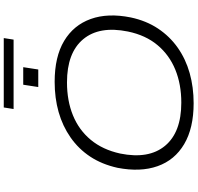

<svg xmlns="http://www.w3.org/2000/svg" viewBox="-34 -982 1025 996"><g transform="rotate(-90 478.0 -484.5)"><path d="M440 8Q311 8 228 -41Q145 -90 113.5 -179Q82 -268 105 -387Q123 -468 163 -528.5Q203 -589 262.5 -630.5Q322 -672 394.5 -692.5Q467 -713 551 -713Q681 -713 763 -664Q845 -615 877 -526Q909 -437 885 -318Q868 -238 827.5 -177Q787 -116 728 -74.5Q669 -33 596 -12.5Q523 8 440 8ZM443 -56Q538 -56 614 -87Q690 -118 741.5 -179.5Q793 -241 812 -333Q842 -481 772 -565Q702 -649 548 -649Q453 -649 377 -618Q301 -587 250 -525.5Q199 -464 179 -373Q149 -225 219 -140.5Q289 -56 443 -56ZM410 -926 418 -977H778L770 -926ZM524 -798 536 -876H627L615 -798Z"/></g></svg>

Font: Nunito Sans 10pt Expanded Light
Style: Italic
Weight: 300
Width: 7
Italic angle: -9°
Designer: Vernon Adams
Foundry: Vernon Adams
Version: Version 3.101;gftools[0.9.27]